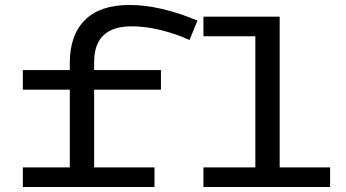

<svg xmlns="http://www.w3.org/2000/svg" viewBox="-20 -753 1393 773"><path d="M359 -503V-471H628V-392H359V-79H602V0H72V-79H261V-392H72V-471H261V-499Q261 -612 322 -672.5Q383 -733 501 -733Q625 -733 775 -670L743 -592Q688 -617 627 -632Q566 -647 510 -647Q359 -647 359 -503ZM1309 -79V0H799V-79H1008V-607H799V-686H1106V-79Z"/></svg>

Font: BioRhyme Expanded
Style: Regular
Weight: 400
Width: 7
Designer: Aoife Mooney
Foundry: Aoife Mooney Type
Version: Version 1.000